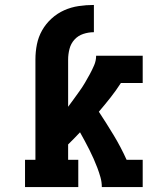

<svg xmlns="http://www.w3.org/2000/svg" viewBox="-20 -755 640 775"><path d="M81 0V-110H123V-515Q123 -546 129 -576Q135 -606 150 -632.5Q165 -659 188 -680Q211 -701 239 -713.5Q267 -726 297.5 -730.5Q328 -735 359 -735V-625Q337 -625 316 -618Q295 -611 280.5 -595Q266 -579 260.5 -557.5Q255 -536 255 -515V-324Q267 -340 278.5 -356Q290 -372 301.5 -388Q313 -404 323 -421Q333 -438 342.5 -455.5Q352 -473 360 -491.5Q368 -510 368 -530H556V-420H468Q448 -389 425.5 -360.5Q403 -332 379 -304Q410 -257 439 -209Q468 -161 491 -110H556V0H391Q391 -20 385.5 -39.5Q380 -59 373 -77.5Q366 -96 358 -114Q350 -132 341 -150Q332 -168 322.5 -185.5Q313 -203 303 -221Q291 -208 279 -196Q267 -184 255 -172V-110H296V0Z"/></svg>

Font: Iosevka Curly Slab XBdEx
Style: Regular
Weight: 800
Width: 7
Monospace: yes
Designer: Belleve Invis
Foundry: Belleve Invis
Version: Version 11.0.0; ttfautohint (v1.8.3)